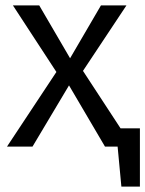

<svg xmlns="http://www.w3.org/2000/svg" viewBox="-20 -546 541 715"><path d="M501 -68V149H432L418 0H371L237 -228L101 0H6L190 -278L28 -526H126L241 -329L356 -526H451L289 -282L429 -68Z"/></svg>

Font: FiraSans
Style: Regular
Weight: 350
Designer: Carrois Corporate & Edenspiekermann AG
Foundry: Carrois Corporate GbR & Edenspiekermann AG
Version: Version 3.106;PS 003.106;hotconv 1.0.70;makeotf.lib2.5.58329